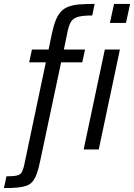

<svg xmlns="http://www.w3.org/2000/svg" viewBox="-88 -763 684 980"><path d="M-68 197 -55 137Q-18 137 -0.5 132.5Q17 128 23.5 115.5Q30 103 35 82L146 -445H61L75 -510H160L178 -597Q187 -637 198 -663Q209 -689 224.5 -705Q240 -721 263 -729.5Q286 -738 318 -740.5Q350 -743 395 -743L383 -684Q339 -684 314 -678Q289 -672 277 -655.5Q265 -639 258 -607L238 -510H346L332 -445H224L117 59Q109 99 99.5 124.5Q90 150 77.5 164.5Q65 179 45.5 185.5Q26 192 -1.5 194.5Q-29 197 -68 197ZM473 -646 494 -743H576L555 -646ZM339 0 447 -510H524L416 0Z"/></svg>

Font: Saira SemiCondensed
Style: Italic
Weight: 400
Width: 4
Italic angle: -12°
Designer: Hector Gatti with collaboration of the Omnibus-Type team
Foundry: Omnibus-Type
Version: Version 1.101